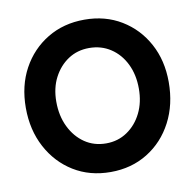

<svg xmlns="http://www.w3.org/2000/svg" viewBox="-70 -650 746 735"><g transform="rotate(-10 303.0 -283.0)"><path d="M25 -285Q25 -199 61 -131.5Q97 -64 159.5 -25.5Q222 13 303 13Q384 13 447 -26Q510 -65 545.5 -133Q581 -201 581 -288Q581 -372 545.5 -437.5Q510 -503 447.5 -541Q385 -579 304 -579Q223 -579 160 -541Q97 -503 61 -437Q25 -371 25 -285ZM144 -288Q144 -341 165 -381.5Q186 -422 221.5 -445.5Q257 -469 303 -469Q350 -469 386.5 -445Q423 -421 443.5 -379Q464 -337 464 -283Q464 -230 443.5 -188.5Q423 -147 387 -122.5Q351 -98 305 -98Q258 -98 222 -122.5Q186 -147 165 -190Q144 -233 144 -288Z"/></g></svg>

Font: Catamaran Thin
Style: Bold
Weight: 700
Version: Version 2.000